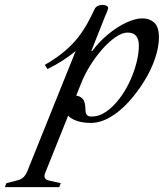

<svg xmlns="http://www.w3.org/2000/svg" viewBox="-160 -514 672 784"><path d="M-140 250 -134 234 -91 223Q-74 219 -65.5 211Q-57 203 -50 189L179 -380L278 -470L213 -306H217Q245 -344 281.5 -374Q318 -404 355 -421.5Q392 -439 422 -439Q450 -439 469.5 -422Q489 -405 489 -361Q489 -322 473 -275Q457 -228 428.5 -182Q400 -136 364.5 -97Q329 -58 289 -35Q249 -12 210 -12Q165 -12 134.5 -29Q104 -46 104 -83Q104 -105 116.5 -114.5Q129 -124 145 -124Q164 -124 176.5 -111.5Q189 -99 189 -65Q189 -52 194.5 -45Q200 -38 214 -38Q244 -38 272 -57Q300 -76 324.5 -107Q349 -138 367.5 -176.5Q386 -215 396.5 -254.5Q407 -294 407 -328Q407 -381 361 -381Q339 -381 312 -362.5Q285 -344 258 -313.5Q231 -283 208 -246Q185 -209 171 -173L25 191Q14 217 39 223L88 234L82 250ZM34 -232 23 -249Q71 -277 104 -305Q137 -333 159 -361.5Q181 -390 197 -419Q213 -448 227 -478Q231 -486 239.5 -490Q248 -494 259 -494Q269 -494 276 -490Q283 -486 281 -478Q270 -440 235.5 -394Q201 -348 149 -305.5Q97 -263 34 -232Z"/></svg>

Font: Ibarra Real Nova Medium
Style: Italic
Weight: 500
Italic angle: -22°
Designer: Jose Maria Ribagorda & Octavio Pardo
Foundry: Octavio Pardo
Version: Version 2.000